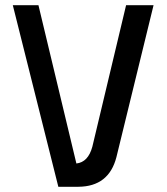

<svg xmlns="http://www.w3.org/2000/svg" viewBox="-20 -714 639 734"><path d="M567 -694 425 -113Q396 -1 280 0H203L29 -694H127L272 -89Q317 -94 333 -153L462 -694Z"/></svg>

Font: Panefresco 600wt
Style: Regular
Weight: 600
Designer: Campivisivi
Foundry: Campivisivi & Chank Co
Version: Version 1.001